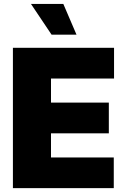

<svg xmlns="http://www.w3.org/2000/svg" viewBox="-20 -975 662 995"><path d="M46.9 0V-727.3H571V-568.2H244.3V-443.2H544V-284.1H244.3V-159.1H569.6V0ZM376.4 -795.5H247.2L140.6 -954.5H308.2Z"/></svg>

Font: Inter UI Black
Style: Regular
Weight: 900
Designer: Rasmus Andersson
Foundry: rsms
Version: 3.2;8d6f07862